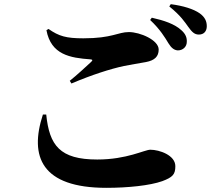

<svg xmlns="http://www.w3.org/2000/svg" viewBox="-20 -862 1040 922"><path d="M186 -312C120 -110 179 40 491 40C594 40 700 29 759 8C810 -11 822 -25 822 -64C822 -117 745 -143 702 -143C674 -143 590 -96 447 -96C267 -96 217 -164 202 -312ZM323 -461C422 -503 510 -531 575 -545C605 -551 647 -558 681 -564C723 -572 742 -591 742 -624C742 -670 652 -708 599 -708C546 -708 519 -678 380 -678C298 -678 263 -688 213 -723L203 -717C225 -599 317 -584 414 -577C425 -576 426 -573 418 -565C393 -542 348 -500 315 -474ZM793 -831C849 -786 868 -755 884 -733C902 -708 914 -696 935 -696C959 -696 973 -712 973 -736C973 -760 964 -780 939 -798C909 -819 860 -834 800 -842ZM701 -766C749 -721 772 -682 789 -654C803 -631 817 -621 834 -620C859 -620 877 -638 877 -661C878 -680 872 -698 852 -716C819 -747 767 -764 709 -777Z"/></svg>

Font: Noto Serif KR Black
Style: Regular
Weight: 900
Version: Version 1.001;PS 1.001;hotconv 16.6.54;makeotf.lib2.5.65590